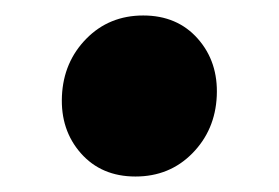

<svg xmlns="http://www.w3.org/2000/svg" viewBox="-20 -216 360 248"><path d="M60 -92Q62 -136 91.5 -166Q121 -196 165 -196Q209 -196 235.5 -166Q262 -136 260 -92Q258 -48 228.5 -18Q199 12 155 12Q111 12 84.5 -18Q58 -48 60 -92Z"/></svg>

Font: Kilde Sans Black
Style: Regular
Weight: 900
Italic angle: -3°
Designer: Paul D. Hunt
Foundry: Adobe Systems Incorporated
Version: Version 1.050;PS Version 1.000;hotconv 1.0.70;makeotf.lib2.5